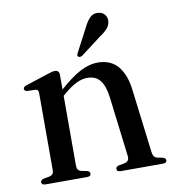

<svg xmlns="http://www.w3.org/2000/svg" viewBox="-77 -743 733 811"><g transform="rotate(-10 289.0 -337.5)"><path d="M193.5 -446V-55Q193.5 -44 197.8 -38.2Q202 -32.5 211 -30L236 -25Q248 -21.5 248 -12.5Q248 0 231.5 0H52.5Q44.5 0 40.5 -3.2Q36.5 -6.5 36.5 -12Q36.5 -16.5 39.5 -19.8Q42.5 -23 49 -25L76 -30Q85 -32.5 89.2 -38Q93.5 -43.5 93.5 -54.5V-384.5Q93.5 -392.5 90.5 -396.5Q87.5 -400.5 80.5 -401L45 -402Q39 -403 36 -405.8Q33 -408.5 33 -412.5Q33 -417.5 36.2 -420.8Q39.5 -424 47.5 -426.5L142.5 -457.5Q154.5 -461.5 161.8 -463.2Q169 -465 175 -465Q184 -465 188.8 -459.8Q193.5 -454.5 193.5 -446ZM181.5 -344.5 167 -359 187.5 -377Q242.5 -426.5 282.2 -447.5Q322 -468.5 359 -468.5Q415 -468.5 445.8 -431.5Q476.5 -394.5 484 -328.5L517.5 -57.5Q519 -45 523.5 -38.5Q528 -32 537.5 -29.5L560.5 -25Q567 -23 570.2 -19.8Q573.5 -16.5 573.5 -12Q573.5 -6.5 569.5 -3.2Q565.5 0 557 0H376Q359 0 359 -12.5Q359 -21 371 -25L397.5 -30Q407.5 -32.5 412.5 -39Q417.5 -45.5 416 -57.5L384.5 -315Q378.5 -364 359.5 -388.2Q340.5 -412.5 304.5 -412.5Q281 -412.5 256 -400Q231 -387.5 201.5 -362ZM335 -621.5Q347.5 -648 362 -662.5Q376.5 -677 397 -675Q416.5 -673.5 426 -660.8Q435.5 -648 434 -633.5Q432.5 -615.5 420.5 -602Q408.5 -588.5 388.5 -575.5L299 -507.5Q295 -505.5 290.5 -505.2Q286 -505 282.5 -507.5Q279 -511 280 -515Q281 -519 283.5 -523.5Z"/></g></svg>

Font: Fraunces 60pt
Style: Regular
Weight: 400
Version: Version 1.000;[b76b70a41]